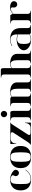

<svg xmlns="http://www.w3.org/2000/svg" viewBox="1953 -2735 787 4733"><g transform="rotate(-90 2346.5 -368.5)"><path d="M292 4.9Q160.2 4.9 89.8 -62.5Q19.5 -129.9 19.5 -253.9Q19.5 -377 90.8 -445.3Q162.1 -512.7 293 -512.7Q335.9 -512.7 390.1 -494.6Q444.3 -476.6 485.8 -443.4Q527.3 -410.2 527.3 -375Q527.3 -340.8 503.9 -317.9Q480.5 -294.9 448.2 -294.9Q415 -294.9 393.1 -319.3Q371.1 -343.8 371.1 -373Q371.1 -390.6 381.8 -411.6Q392.6 -432.6 392.6 -451.2Q392.6 -468.8 359.9 -485.8Q327.1 -502.9 293 -502.9Q209 -502.9 190.4 -438.5Q175.8 -386.7 175.8 -253.9Q175.8 -98.6 190.4 -66.4Q217.8 -4.9 292 -4.9Q364.3 -4.9 423.8 -40Q483.4 -75.2 522.5 -135.7L530.3 -130.9Q490.2 -68.4 428.7 -31.7Q367.2 4.9 292 4.9Z M638.7 -62.5Q568.4 -129.9 568.4 -253.9Q568.4 -377 639.6 -445.3Q710.9 -512.7 841.8 -512.7Q972.7 -512.7 1043.9 -445.3Q1115.2 -377 1115.2 -253.9Q1115.2 -129.9 1044.9 -62.5Q973.6 4.9 841.8 4.9Q710 4.9 638.7 -62.5ZM841.8 -4.9Q916 -4.9 937.5 -56.6Q959 -109.4 959 -253.9Q959 -398.4 937.5 -451.2Q916 -502.9 841.8 -502.9Q757.8 -502.9 739.3 -438.5Q724.6 -386.7 724.6 -253.9Q724.6 -121.1 739.3 -69.3Q757.8 -4.9 841.8 -4.9Z M1559.6 -9.8Q1672.9 -9.8 1681.6 -146.5H1691.4V0H1144.5V-9.8Q1165 -9.8 1210.9 -76.2L1443.4 -435.5Q1453.1 -450.7 1453.1 -467.8Q1453.1 -498 1385.7 -498H1295.9Q1182.6 -498 1173.8 -361.3H1164.1V-507.8H1691.4V-498Q1680.2 -498 1658.7 -478.5Q1656.2 -476.6 1627.4 -431.6L1395 -72.3Q1386.2 -58.6 1386.2 -40Q1386.2 -9.8 1452.6 -9.8Z M1846.2 -608.9Q1823.2 -631.8 1823.2 -664.1Q1823.2 -696.3 1846.2 -719.2Q1869.1 -742.2 1901.4 -742.2Q1933.6 -742.2 1956.5 -719.2Q1979.5 -696.3 1979.5 -664.1Q1979.5 -631.8 1956.5 -608.9Q1933.6 -585.9 1901.4 -585.9Q1869.1 -585.9 1846.2 -608.9ZM1745.1 -507.8H1940.4Q1979.5 -507.8 1979.5 -429.7V-78.1Q1979.5 -9.8 2057.6 -9.8V0H1745.1V-9.8Q1823.2 -9.8 1823.2 -78.1V-429.7Q1823.2 -498 1745.1 -498Z M2331.1 -429.7V-78.1Q2331.1 -9.8 2409.2 -9.8V0H2096.7V-9.8Q2174.8 -9.8 2174.8 -78.1V-429.7Q2174.8 -498 2096.7 -498V-507.8H2292Q2300.8 -507.8 2313 -492.7Q2325.2 -477.5 2327.1 -477.5Q2379.9 -512.7 2428.7 -512.7Q2682.6 -512.7 2682.6 -332V-78.1Q2682.6 -9.8 2760.7 -9.8V0H2448.2V-9.8Q2526.4 -9.8 2526.4 -78.1V-322.3Q2526.4 -502.9 2428.7 -502.9Q2377.9 -502.9 2329.1 -466.8Q2331.1 -449.2 2331.1 -429.7Z M2877.9 -664.1Q2877.9 -732.4 2799.8 -732.4V-742.2H2995.1Q3034.2 -742.2 3034.2 -664.1V-480.5Q3083 -512.7 3131.8 -512.7Q3385.7 -512.7 3385.7 -332V-78.1Q3385.7 -9.8 3463.9 -9.8V0H3151.4V-9.8Q3229.5 -9.8 3229.5 -78.1V-322.3Q3229.5 -502.9 3131.8 -502.9Q3082 -502.9 3034.2 -467.8V-78.1Q3034.2 -9.8 3112.3 -9.8V0H2799.8V-9.8Q2877.9 -9.8 2877.9 -78.1Z M3864.3 -316.4Q3808.6 -341.8 3747.1 -341.8Q3674.8 -341.8 3645.5 -287.1Q3629.9 -260.7 3629.9 -175.8Q3629.9 -72.3 3655.3 -41Q3685.5 -4.9 3747.1 -4.9Q3821.3 -4.9 3866.2 -42Q3864.3 -102.5 3864.3 -158.2ZM4098.6 0H3903.3Q3893.6 0 3881.8 -15.6Q3870.1 -31.2 3868.2 -31.2Q3818.4 4.9 3747.1 4.9Q3623 4.9 3548.3 -50.8Q3473.6 -106.4 3473.6 -175.8Q3473.6 -245.1 3547.9 -298.3Q3622.1 -351.6 3747.1 -351.6Q3807.6 -351.6 3864.3 -327.1V-351.6Q3864.3 -502.9 3737.3 -502.9Q3656.2 -502.9 3582 -460.9L3576.2 -469.7Q3654.3 -512.7 3737.3 -512.7Q4020.5 -512.7 4020.5 -253.9V-78.1Q4020.5 -9.8 4098.6 -9.8Z M4683.6 -415Q4683.6 -383.8 4661.1 -360.4Q4638.7 -336.9 4605.5 -336.9Q4574.2 -336.9 4550.8 -359.4Q4527.3 -381.8 4527.3 -415L4531.2 -454.1Q4531.2 -493.2 4494.1 -493.2Q4427.7 -493.2 4371.1 -428.7V-78.1Q4371.1 -9.8 4449.2 -9.8V0H4136.7V-9.8Q4214.8 -9.8 4214.8 -78.1V-429.7Q4214.8 -498 4136.7 -498V-507.8H4332Q4340.8 -507.8 4349.6 -492.2Q4360.4 -475.6 4365.2 -460.9L4371.1 -444.3Q4409.2 -479.5 4439.5 -494.1Q4478.5 -512.7 4548.8 -512.7Q4601.6 -512.7 4642.6 -487.3Q4683.6 -461.9 4683.6 -415Z"/></g></svg>

Font: spinweradBold
Style: Regular
Weight: 700
Width: 7
Version: Version 0.3 ; ttfautohint (v1.2) -l 8 -r 50 -G 200 -x 14 -D 